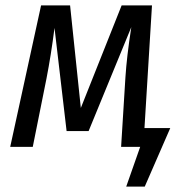

<svg xmlns="http://www.w3.org/2000/svg" viewBox="-20 -547 681 715"><path d="M614 -70 519 148H450L502 0H431L447 -258Q452 -337 469 -446L310 -59H228L183 -443Q170 -341 153 -254L102 0H18L133 -527H241L281 -145L433 -527H546L518 -70Z"/></svg>

Font: Fira Sans Condensed
Style: Italic
Weight: 400
Width: 3
Italic angle: -8°
Designer: bBox Type GmbH & Carrois Corporate GbR & Edenspiekermann AG
Foundry: bBox Type GmbH & Carrois Corporate GbR & Edenspiekermann AG
Version: Version 4.301